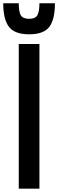

<svg xmlns="http://www.w3.org/2000/svg" viewBox="-45 -1141 352 1161"><path d="M287.1 -1121.1Q287.1 -1023.4 253.2 -978.5Q219.2 -933.6 130.9 -933.6Q43.5 -933.6 9 -979Q-25.4 -1024.4 -25.4 -1121.1H68.4Q68.4 -1071.3 80.3 -1049.3Q92.3 -1027.3 130.9 -1027.3Q169.4 -1027.3 181.4 -1049.6Q193.4 -1071.8 193.4 -1121.1ZM68.4 -875H193.4V0H68.4Z"/></svg>

Font: OswaldRegular
Style: Regular
Weight: 400
Designer: vernon adams
Foundry: vernon adams
Version: Version 1.000